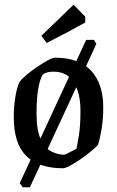

<svg xmlns="http://www.w3.org/2000/svg" viewBox="-20 -700 493 809"><path d="M246 9Q143 9 90.5 -43Q38 -95 38 -207Q38 -252 45 -293.5Q52 -335 62 -354Q70 -366 90.5 -383.5Q111 -401 135.5 -417.5Q160 -434 181 -445.5Q202 -457 211 -457Q312 -457 363.5 -402.5Q415 -348 415 -247Q415 -198 408 -156Q401 -114 393 -90Q385 -80 365 -63.5Q345 -47 320.5 -30Q296 -13 275.5 -2Q255 9 246 9ZM251 -48Q255 -49 267 -55Q279 -61 290.5 -67Q302 -73 302 -73Q307 -96 313 -134Q319 -172 319 -234Q319 -308 291 -353Q263 -398 206 -398Q196 -398 186 -396.5Q176 -395 166 -390Q153 -383 143.5 -339Q134 -295 134 -221Q134 -150 152 -112.5Q170 -75 197 -61.5Q224 -48 251 -48ZM343 -532H376L386 -515L106 89H76L63 72ZM177 -519 154 -549 290 -680 339 -630V-605Q305 -586 261.5 -563Q218 -540 177 -519Z"/></svg>

Font: Grenze Gotisch
Style: Regular
Weight: 400
Designer: Renata Polastri
Foundry: Omnibus-Type
Version: Version 1.001